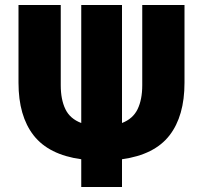

<svg xmlns="http://www.w3.org/2000/svg" viewBox="-20 -748 812 768"><path d="M305 0V-111Q175 -129 114.5 -206.5Q54 -284 54 -417V-728H223V-407Q223 -350 241.5 -311.5Q260 -273 305 -256V-728H468V-256Q512 -273 530.5 -311.5Q549 -350 549 -407V-728H718V-417Q718 -284 658 -206.5Q598 -129 468 -111V0Z"/></svg>

Font: Murecho
Style: Bold
Weight: 700
Designer: Neil Summerour
Foundry: Positype
Version: Version 1.010; ttfautohint (v1.8.3)